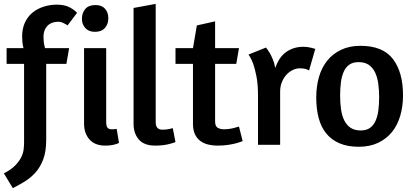

<svg xmlns="http://www.w3.org/2000/svg" viewBox="-20 -746 2131 989"><path d="M328 -615Q325 -618 309.5 -626Q294 -634 280 -634Q271 -634 258 -631.5Q245 -629 233 -620.5Q221 -612 212.5 -596Q204 -580 204 -554Q204 -543 205.5 -529Q207 -515 212 -498H336L322 -417H218V-25Q218 35 202.5 75.5Q187 116 162 143.5Q137 171 106.5 189.5Q76 208 46 223L0 147Q37 128 58 106.5Q79 85 89.5 63.5Q100 42 102 22Q104 2 104 -14V-417H14V-498H101Q97 -513 95.5 -529Q94 -545 94 -559Q94 -599 108.5 -630Q123 -661 147.5 -681Q172 -701 204.5 -711.5Q237 -722 272 -722Q311 -722 336 -709.5Q361 -697 377 -680Z M413 -109V-498H527V-119Q527 -96 534 -88Q541 -80 555 -80Q559 -80 563.5 -80Q568 -80 572 -81Q576 -81 581 -82L593 -10Q586 -6 575 -3Q566 0 552.5 2Q539 4 522 4Q469 4 441 -27.5Q413 -59 413 -109ZM538 -652Q538 -622 520.5 -602Q503 -582 469 -582Q437 -582 419.5 -601.5Q402 -621 402 -649Q402 -680 419.5 -700Q437 -720 472 -720Q504 -720 521 -701Q538 -682 538 -652Z M668 -108V-705L782 -726V-119Q782 -96 791 -87Q800 -78 817 -78Q827 -78 836.5 -79Q846 -80 854 -82Q863 -84 870 -86L884 -14Q871 -9 855 -5Q841 -1 822 1.5Q803 4 779 4Q722 4 695 -27.5Q668 -59 668 -108Z M884 -498H974L994 -615L1088 -636V-498H1211L1197 -417H1088V-121Q1088 -95 1102 -87.5Q1116 -80 1133 -80Q1147 -80 1161 -82Q1175 -84 1186 -87Q1199 -90 1211 -94L1230 -19L1221 -16Q1212 -12 1194.5 -7.5Q1177 -3 1153.5 0.5Q1130 4 1102 4Q1074 4 1050.5 -2Q1027 -8 1010 -21.5Q993 -35 983.5 -56Q974 -77 974 -108V-417H884Z M1423 -274V0H1309V-252Q1309 -312 1301 -352.5Q1293 -393 1284 -418Q1273 -447 1260 -465L1350 -501Q1359 -490 1369 -474Q1377 -460 1385 -441Q1393 -422 1398 -396Q1418 -454 1456 -479.5Q1494 -505 1542 -505Q1565 -505 1585 -499.5Q1605 -494 1604 -494L1572 -383Q1573 -383 1560.5 -388.5Q1548 -394 1523 -394Q1505 -394 1487 -385Q1469 -376 1455 -360.5Q1441 -345 1432 -323Q1423 -301 1423 -274Z M2056 -255Q2056 -199 2042 -150.5Q2028 -102 1999.5 -66.5Q1971 -31 1928 -10.5Q1885 10 1828 10Q1771 10 1729.5 -7.5Q1688 -25 1661 -58Q1634 -91 1621.5 -138Q1609 -185 1609 -244Q1609 -301 1623 -349.5Q1637 -398 1665.5 -433.5Q1694 -469 1737 -489.5Q1780 -510 1837 -510Q1952 -510 2004 -442Q2056 -374 2056 -255ZM1732 -254Q1732 -217 1736.5 -184Q1741 -151 1753 -126.5Q1765 -102 1785.5 -88Q1806 -74 1838 -74Q1867 -74 1885.5 -87Q1904 -100 1914.5 -123.5Q1925 -147 1929 -178Q1933 -209 1933 -245Q1933 -282 1928.5 -315Q1924 -348 1912 -373Q1900 -398 1879.5 -412Q1859 -426 1827 -426Q1798 -426 1779.5 -413Q1761 -400 1750.5 -376.5Q1740 -353 1736 -321.5Q1732 -290 1732 -254Z"/></svg>

Font: Amaranth
Style: Regular
Weight: 400
Designer: Gesine Todt
Foundry: Gesine Todt
Version: Version 1.001